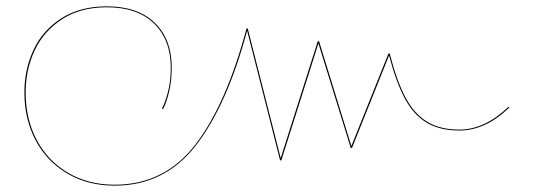

<svg xmlns="http://www.w3.org/2000/svg" viewBox="-20 -585 1763 606"><path d="M1587 -245Q1512 -173 1430 -173Q1368 -173 1326.5 -198Q1285 -223 1257.5 -274.5Q1230 -326 1208 -410L1091 -118H1087L985 -448L868 -79H864L760 -488Q696 -251 597.5 -125Q499 1 342 1Q258 1 193 -37Q128 -75 92.5 -142Q57 -209 57 -293Q57 -367 86.5 -429Q116 -491 175 -528Q234 -565 317 -565Q415 -565 468.5 -513Q522 -461 522 -372Q522 -329 513.5 -294.5Q505 -260 495 -241L491 -242Q501 -260 510 -294.5Q519 -329 519 -371Q519 -459 466.5 -510.5Q414 -562 317 -562Q235 -562 177 -525Q119 -488 90 -427Q61 -366 61 -293Q61 -209 96 -143Q131 -77 195 -39.5Q259 -2 342 -2Q499 -2 596.5 -128.5Q694 -255 758 -495H762L866 -86L983 -455H987L1089 -124L1206 -416H1210Q1232 -330 1259.5 -278Q1287 -226 1328 -201Q1369 -176 1430 -176Q1510 -176 1585 -248Z"/></svg>

Font: FiraGO Four
Style: Regular
Weight: 100
Designer: bBox Type
Foundry: bBox Type GmbH
Version: Version 1.001